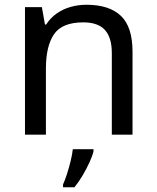

<svg xmlns="http://www.w3.org/2000/svg" viewBox="-20 -566 658 807"><path d="M343 -546Q439 -546 488 -499.5Q537 -453 537 -349V0H450V-343Q450 -408 421 -440Q392 -472 330 -472Q241 -472 207 -422Q173 -372 173 -278V0H85V-536H156L169 -463H174Q192 -491 218.5 -509.5Q245 -528 277 -537Q309 -546 343 -546ZM373 70Q369 88 356.5 115.5Q344 143 327.5 171Q311 199 293 221H245V209Q253 192 261.5 165.5Q270 139 277 110.5Q284 82 286 61H373Z"/></svg>

Font: Noto Sans Malayalam
Style: Regular
Weight: 400
Designer: Jelle Bosma - Monotype Design Team
Foundry: Monotype Imaging Inc.
Version: Version 2.103